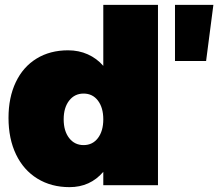

<svg xmlns="http://www.w3.org/2000/svg" viewBox="-20 -762 898 790"><path d="M630 -742V0H405V-55Q351 8 266 8Q191 8 134 -27Q77 -62 46 -126.5Q15 -191 15 -277Q15 -361 45 -424Q75 -487 130.5 -521Q186 -555 260 -555Q304 -555 341 -538.5Q378 -522 405 -491V-742ZM324 -165Q361 -165 383 -194Q405 -223 405 -271Q405 -319 383 -348Q361 -377 324 -377Q287 -377 264.5 -348Q242 -319 242 -271Q242 -223 264.5 -194Q287 -165 324 -165ZM700 -742H858L828 -511H700Z"/></svg>

Font: Argentum Sans Black
Style: Regular
Weight: 900
Designer: Julieta Ulanovsky (Modified by Cristiano Sobral)
Foundry: Julieta Ulanovsky
Version: Version 1.000; ttfautohint (v1.5.65-e2d9)